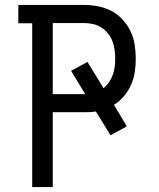

<svg xmlns="http://www.w3.org/2000/svg" viewBox="-20 -755 640 775"><path d="M110 0V-661H54V-735H319Q348 -735 376 -729.5Q404 -724 429.5 -711Q455 -698 474.5 -676.5Q494 -655 506.5 -629.5Q519 -604 523.5 -575.5Q528 -547 528 -518Q528 -491 524 -464Q520 -437 509 -412.5Q498 -388 480.5 -367Q463 -346 440 -332L492 -245L426 -209L367 -305Q355 -303 343 -302.5Q331 -302 319 -302H193V0ZM193 -375H324L267 -469L333 -505L398 -399Q411 -410 420.5 -424Q430 -438 435.5 -453.5Q441 -469 443 -485.5Q445 -502 445 -518Q445 -536 442.5 -554.5Q440 -573 433.5 -589.5Q427 -606 415.5 -620.5Q404 -635 388.5 -644.5Q373 -654 355 -658Q337 -662 319 -662H193Z"/></svg>

Font: Nova
Style: Regular
Weight: 400
Monospace: yes
Designer: Belleve Invis
Foundry: Belleve Invis
Version: Version 24.1.4; ttfautohint (v1.8.4)